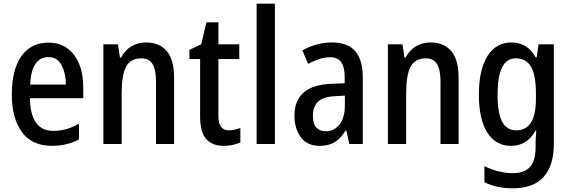

<svg xmlns="http://www.w3.org/2000/svg" viewBox="-20 -780 3088 1040"><path d="M242 -549Q303 -549 345 -518Q387 -487 409 -433Q431 -379 431 -308V-248H142Q145 -71 269 -71Q340 -71 408 -110V-25Q343 10 262 10Q152 10 98 -65.5Q44 -141 44 -266Q44 -403 96 -476Q148 -549 242 -549ZM242 -471Q198 -471 172.5 -434.5Q147 -398 143 -322H337Q336 -385 313 -428Q290 -471 242 -471Z M770 -550Q844 -550 883.5 -503Q923 -456 923 -360V0H825V-340Q825 -401 806.5 -432.5Q788 -464 746 -464Q687 -464 663 -418.5Q639 -373 639 -274V0H540V-540H619L630 -468H636Q657 -509 692.5 -529.5Q728 -550 770 -550Z M1219 -74Q1235 -74 1251 -77.5Q1267 -81 1282 -87V-9Q1264 0 1240.5 5Q1217 10 1191 10Q1130 10 1097 -27Q1064 -64 1064 -147V-460H1006V-510L1070 -540L1098 -659H1163V-540H1276V-460H1163V-152Q1163 -74 1219 -74Z M1469 0H1370V-760H1469Z M1778 -550Q1864 -550 1904.5 -502.5Q1945 -455 1945 -363V0H1872L1856 -74H1853Q1827 -32 1794.5 -11Q1762 10 1711 10Q1644 10 1609.5 -36.5Q1575 -83 1575 -154Q1575 -318 1775 -326L1847 -329V-361Q1847 -418 1827.5 -444Q1808 -470 1768 -470Q1739 -470 1710 -460.5Q1681 -451 1649 -434L1618 -507Q1653 -527 1694 -538.5Q1735 -550 1778 -550ZM1794 -259Q1731 -256 1703 -229.5Q1675 -203 1675 -154Q1675 -109 1693.5 -89Q1712 -69 1745 -69Q1790 -69 1819 -105.5Q1848 -142 1848 -210V-262Z M2311 -550Q2385 -550 2424.5 -503Q2464 -456 2464 -360V0H2366V-340Q2366 -401 2347.5 -432.5Q2329 -464 2287 -464Q2228 -464 2204 -418.5Q2180 -373 2180 -274V0H2081V-540H2160L2171 -468H2177Q2198 -509 2233.5 -529.5Q2269 -550 2311 -550Z M2751 -550Q2792 -550 2824.5 -531Q2857 -512 2882 -469H2887L2897 -540H2980V-1Q2980 115 2925.5 177.5Q2871 240 2756 240Q2671 240 2604 207V120Q2681 158 2759 158Q2819 158 2850 125Q2881 92 2881 19V4Q2881 -12 2882 -33.5Q2883 -55 2885 -73H2881Q2857 -30 2824 -10Q2791 10 2748 10Q2665 10 2619.5 -62Q2574 -134 2574 -267Q2574 -403 2620.5 -476.5Q2667 -550 2751 -550ZM2773 -464Q2675 -464 2675 -266Q2675 -168 2700 -121Q2725 -74 2776 -74Q2829 -74 2856 -116Q2883 -158 2883 -247V-271Q2883 -373 2856.5 -418.5Q2830 -464 2773 -464Z"/></svg>

Font: Noto Sans Malayalam Condensed Medium
Style: Regular
Weight: 500
Width: 3
Designer: Jelle Bosma - Monotype Design Team
Foundry: Monotype Imaging Inc.
Version: Version 2.104; ttfautohint (v1.8.4.7-5d5b)